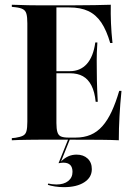

<svg xmlns="http://www.w3.org/2000/svg" viewBox="-20 -591 580 809"><path d="M146 -2.4Q121 -2.4 98.8 -2Q76.6 -1.6 59.3 -1.2Q41.9 -0.8 29.8 0V-8.9L45.2 -10.5Q66.1 -13.7 77 -19.4Q87.9 -25 91.5 -38.7Q95.2 -52.4 95.2 -78.2V-492.7Q95.2 -518.5 91.5 -532.3Q87.9 -546 77 -552Q66.1 -558.1 45.2 -560.5L29.8 -562.1V-571Q41.9 -571 59.3 -570.2Q76.6 -569.4 98.8 -569Q121 -568.5 146 -568.5H157.3H279Q338.7 -568.5 379 -569.4Q419.4 -570.2 446.8 -571Q446 -533.9 447.6 -494Q449.2 -454 454 -409.7H444.4Q429 -462.9 406.9 -496Q384.7 -529 352 -544.4Q319.4 -559.7 271.8 -559.7H217.7V-72.6Q217.7 -48.4 221.8 -34.7Q225.8 -21 236.7 -16.1Q247.6 -11.3 267.7 -11.3H299.2Q333.9 -11.3 361.7 -23Q389.5 -34.7 411.3 -59.3Q433.1 -83.9 450.4 -121Q467.7 -158.1 482.3 -208.1H491.9Q486.3 -153.2 483.5 -101.2Q480.6 -49.2 480.6 0Q449.2 -1.6 403.2 -2Q357.3 -2.4 288.7 -2.4H157.3ZM191.9 -282.3V-291.1H346.8V-282.3ZM383.1 -162.1Q379 -204 365.3 -230.6Q351.6 -257.3 329.4 -269.8Q307.3 -282.3 274.2 -282.3V-291.1Q318.5 -291.1 346 -321.8Q373.4 -352.4 381.5 -412.1H390.3Q387.1 -362.9 387.5 -336.3Q387.9 -309.7 387.9 -287.1Q387.9 -269.4 388.3 -252Q388.7 -234.7 389.5 -212.9Q390.3 -191.1 391.9 -162.1ZM249.2 197.6Q230.6 197.6 212.1 194.8Q193.5 191.9 181.5 187.9L183.1 182.3Q189.5 183.9 199.2 185.1Q208.9 186.3 217.7 186.3Q249.2 186.3 267.3 171.8Q285.5 157.3 285.5 133.1Q285.5 113.7 275.8 104Q266.1 94.4 246.8 94.4Q241.9 94.4 236.3 95.2Q230.6 96 226.6 96.8L268.5 -7.3H275.8L237.1 89.5Q251.6 75 267.7 67.7Q283.9 60.5 302.4 60.5Q331.5 60.5 349.2 77Q366.9 93.5 366.9 121.8Q366.9 156.5 335.1 177Q303.2 197.6 249.2 197.6Z"/></svg>

Font: Playfair 144pt SemiCondensed
Style: Bold
Weight: 700
Width: 4
Designer: Claus Eggers Sørensen
Foundry: Claus Eggers Sørensen
Version: Version 2.203